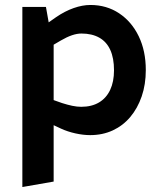

<svg xmlns="http://www.w3.org/2000/svg" viewBox="-20 -536 652 773"><path d="M70 217V-508H165L176 -446L206 -467Q241 -491 276.5 -503.5Q312 -516 344 -516Q409 -516 459.5 -482.5Q510 -449 538.5 -390Q567 -331 567 -254Q567 -196 550.5 -148Q534 -100 504.5 -65Q475 -30 434 -11Q393 8 343 8Q315 8 283.5 1Q252 -6 226 -18L196 -32V195ZM307 -106Q349 -106 378.5 -123.5Q408 -141 423.5 -174Q439 -207 439 -253Q439 -302 424 -335Q409 -368 379.5 -384.5Q350 -401 308 -401Q290 -401 269.5 -394Q249 -387 225 -373L196 -356V-133L230 -121Q252 -114 271 -110Q290 -106 307 -106Z"/></svg>

Font: REM Medium
Style: Regular
Weight: 500
Designer: Octavio Pardo
Foundry: Ashler Design
Version: Version 1.005;gftools[0.9.28]